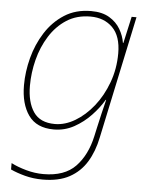

<svg xmlns="http://www.w3.org/2000/svg" viewBox="-54 -583 677 868"><g transform="rotate(5 284.0 -149.0)"><path d="M172 240Q129 240 91.5 230Q54 220 26 207V178Q55 193 94.5 204Q134 215 173 215Q269 215 319 163Q369 111 388 24L397 -17Q403 -45 411.5 -80.5Q420 -116 427 -144H425Q404 -108 370.5 -72.5Q337 -37 294.5 -13.5Q252 10 202 10Q124 10 87.5 -41.5Q51 -93 51 -178Q51 -239 67.5 -302Q84 -365 118 -418.5Q152 -472 203.5 -505Q255 -538 325 -538Q375 -538 407.5 -518.5Q440 -499 457.5 -469Q475 -439 480 -407H482L509 -528H531L413 28Q400 92 371 139.5Q342 187 293.5 213.5Q245 240 172 240ZM205 -15Q251 -15 296.5 -42Q342 -69 379.5 -116Q417 -163 440 -225.5Q463 -288 463 -358Q463 -436 424.5 -474.5Q386 -513 324 -513Q262 -513 216 -483.5Q170 -454 139 -404.5Q108 -355 93 -296Q78 -237 78 -178Q78 -103 108 -59Q138 -15 205 -15Z"/></g></svg>

Font: Noto Sans Thin
Style: Italic
Weight: 100
Italic angle: -12°
Designer: Monotype Design Team
Foundry: Monotype Imaging Inc.
Version: Version 2.013; ttfautohint (v1.8.4.7-5d5b)